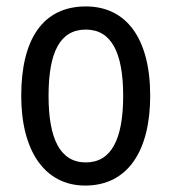

<svg xmlns="http://www.w3.org/2000/svg" viewBox="-20 -567 533 597"><path d="M447 -269C447 -450 371 -547 247 -547C114 -547 46 -446 46 -269C46 -98 119 10 245 10C378 10 447 -99 447 -269ZM131 -269C131 -404 166 -475 247 -475C326 -475 363 -404 363 -269C363 -134 326 -62 247 -62C167 -62 131 -135 131 -269Z"/></svg>

Font: Noto Sans Gujarati UI Condensed
Style: Regular
Weight: 400
Width: 3
Designer: Jelle Bosma - Monotype Design Team, Universal Thirst
Foundry: Monotype Imaging Inc.
Version: Version 2.106